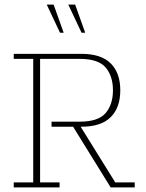

<svg xmlns="http://www.w3.org/2000/svg" viewBox="-20 -818 639 838"><path d="M40 0V-22H125V-561H40V-583H336Q421 -583 463 -541.5Q505 -500 505 -424Q505 -348 463 -306.5Q421 -265 336 -265H332L483 -22H568V0H463L299 -265H205V-287H328Q409 -287 441 -324.5Q473 -362 473 -424Q473 -486 441 -523.5Q409 -561 328 -561H155V-22H240V0ZM336 -675 278 -798H308L352 -675ZM242 -675 184 -798H214L258 -675Z"/></svg>

Font: Rokkitt SemiBold Thin
Style: Regular
Weight: 250
Version: Version 3.103